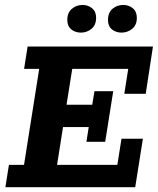

<svg xmlns="http://www.w3.org/2000/svg" viewBox="-20 -776 654 796"><path d="M2.4 0 17 -92.6H79.6L142.5 -490.4H79.9L94.4 -583H614.1L584.1 -387.1H495.4L511.6 -490.4H279.5L255.8 -341.7H362.4L371.6 -397.8H449.4L416.1 -188H338.3L347.8 -249.1H241.3L216.6 -92.6H466.5L483.7 -200.9H572.4L540.6 0ZM315.3 -640.8Q291.7 -640.8 275.3 -654.4Q259 -668.1 259 -693.5Q259 -723.6 278.1 -739.6Q297.2 -755.5 322.3 -755.5Q345.1 -755.5 361.8 -741.8Q378.5 -728.1 378.5 -702.5Q378.5 -672.6 359.5 -656.7Q340.4 -640.8 315.3 -640.8ZM484 -640.8Q460.4 -640.8 444.1 -654.1Q427.7 -667.4 427.7 -692.7Q427.7 -724.4 446.8 -739.9Q465.9 -755.5 491 -755.5Q513.9 -755.5 530.6 -741.8Q547.3 -728.1 547.3 -701.8Q547.3 -671.9 527.8 -656.3Q508.4 -640.8 484 -640.8Z"/></svg>

Font: Rokkitt SemiBold
Style: Italic
Weight: 600
Italic angle: -9°
Designer: Vernon Adams
Foundry: Vernon Adams
Version: Version 3.103